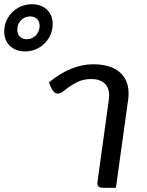

<svg xmlns="http://www.w3.org/2000/svg" viewBox="-208 -891 697 911"><path d="M254 -22Q254 -28 255 -32L308 -415Q310 -431 310 -437Q310 -476 287.5 -496Q265 -516 225 -516Q192 -516 166.5 -505Q141 -494 109 -471Q103 -466 93.5 -458.5Q84 -451 78 -449Q72 -447 64 -447Q43 -447 24 -500Q129 -586 234 -586Q314 -586 358 -550Q402 -514 402 -448Q402 -428 400 -418L342 0H280Q266 0 260 -5.5Q254 -11 254 -22ZM-188 -742Q-188 -777 -170.5 -806.5Q-153 -836 -123 -853.5Q-93 -871 -57 -871Q-12 -871 15 -845Q42 -819 42 -777Q42 -742 24.5 -712Q7 -682 -23 -664.5Q-53 -647 -89 -647Q-133 -647 -160.5 -673Q-188 -699 -188 -742ZM-20 -769Q-20 -789 -32.5 -801Q-45 -813 -65 -813Q-91 -813 -108.5 -795Q-126 -777 -126 -749Q-126 -729 -113.5 -717Q-101 -705 -81 -705Q-55 -705 -37.5 -723.5Q-20 -742 -20 -769Z"/></svg>

Font: Krub Medium
Style: Italic
Weight: 500
Italic angle: -8°
Designer: Ekaluck Peanpanawate
Foundry: Cadson Demak Co.,Ltd.
Version: Version 1.000; ttfautohint (v1.6)